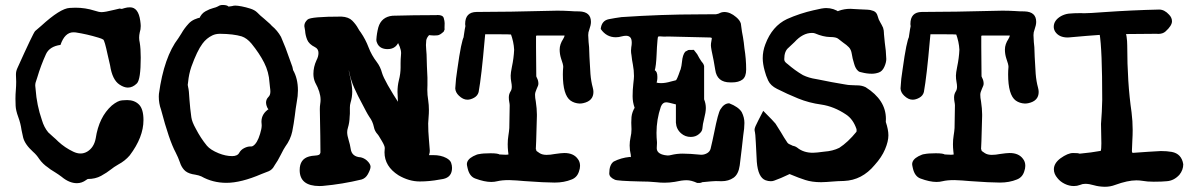

<svg xmlns="http://www.w3.org/2000/svg" viewBox="-20 -691 4728 758"><path d="M283.7 32.2Q253.4 32.2 223.1 6.8Q210.9 -2.4 198.2 -10.3Q174.8 -24.4 169.4 -29.8Q148.9 -43.5 134.8 -63.5Q124.5 -79.6 110.4 -91.8Q78.1 -121.1 71.3 -148.4Q67.9 -163.1 64.9 -178.2Q61.5 -203.6 52 -229.2Q42.5 -254.9 41.7 -273.4Q41 -292 41 -300.8Q41 -318.4 42.5 -335.2Q43.9 -352.1 43.9 -368.2Q43.9 -381.3 43 -394.5V-397.5Q43 -409.2 47.9 -420.4Q111.3 -561 118.7 -568.4L142.6 -588.9Q217.8 -657.7 254.9 -659.7L277.8 -660.6Q316.9 -660.6 353.5 -648.9Q370.6 -643.1 381.3 -643.1Q394.5 -643.1 431.6 -652.3L452.1 -657.2L460.9 -655.8Q462.9 -656.2 472.4 -659.2Q481.9 -662.1 493.2 -662.1Q526.4 -662.1 533.7 -608.9Q535.6 -595.2 535.6 -588.4Q535.6 -574.7 531.7 -563Q529.3 -552.2 529.3 -542.5Q529.3 -532.2 531.7 -522.5Q535.6 -499.5 535.6 -463.4Q535.6 -377 520.5 -361.8Q503.9 -345.2 484.9 -345.2Q469.7 -345.2 452.1 -356.9Q423.3 -375.5 414.6 -433.1L404.8 -475.6Q393.1 -530.8 387.7 -534.7Q381.8 -538.6 368.2 -542.5Q323.2 -556.2 278.8 -563L270 -563.5Q235.8 -563.5 218.8 -513.7Q175.8 -507.8 161.6 -477.5Q141.1 -432.6 127 -384.8Q124 -374.5 120.6 -365.2Q119.1 -359.9 119.1 -353Q119.1 -348.6 120.1 -343.3L120.6 -338.4Q125 -275.9 145.5 -216.8Q153.8 -188.5 170.4 -168.5Q179.2 -159.7 189.7 -150.9Q200.2 -142.1 210.4 -131.8Q236.3 -107.9 269 -92.3Q284.2 -85 297.9 -85Q311.5 -85 324.2 -92.3Q351.1 -108.4 357.9 -145Q370.6 -229 421.4 -274.4Q445.3 -293.9 462.2 -294.9Q479 -295.9 481.9 -295.9Q511.2 -295.9 528.8 -278.1Q546.4 -260.3 546.4 -216.8Q546.4 -149.4 492.2 -77.6Q473.6 -55.7 446.8 -41.5Q427.7 -30.3 420.4 -23.9Q401.4 -8.8 378.9 3.4Q356.4 15.6 327.1 15.6Q324.7 16.1 320.3 19.5Q303.2 32.2 283.7 32.2Z M874 30.8Q819.8 30.8 774.9 5.4Q765.1 1 750.5 -1.5L739.7 -3.4Q717.3 -8.3 706.3 -21Q695.3 -33.7 690.4 -49.8Q683.6 -69.3 673.3 -89.4Q647.9 -136.2 615.7 -258.3Q606.9 -282.7 606.9 -309.6L607.4 -320.3Q627.4 -466.3 684.1 -540Q690.4 -548.8 696.3 -559.1Q707.5 -579.1 725.1 -598.1Q742.7 -617.2 777.3 -623Q772.5 -623 766.6 -617.2Q774.4 -637.2 791.3 -646.5Q808.1 -655.8 821 -658.9Q834 -662.1 840.8 -666Q848.6 -671.4 858.9 -671.4Q876.5 -671.4 882.3 -665L896.5 -667Q901.9 -668.9 909.2 -668.9Q917.5 -668.9 934.1 -665.8Q950.7 -662.6 968.3 -657Q985.8 -651.4 995.6 -641.6Q1007.8 -628.9 1022 -617.7Q1034.2 -607.4 1046.4 -596.2L1053.2 -588.9Q1075.2 -570.8 1089.4 -545.4Q1108.4 -502 1123 -458.5L1134.3 -427.2Q1135.7 -421.4 1136.7 -416.5V-415Q1156.2 -381.3 1156.2 -334Q1156.2 -312 1151.4 -287.1Q1147 -261.7 1144 -234.9Q1140.1 -203.6 1133.8 -171.9Q1127 -140.1 1106.4 -112.3Q1101.1 -105 1088.6 -80.1Q1076.2 -55.2 1064.9 -39.6L1062.5 -35.6Q1055.2 -21.5 1041 -15.1Q1025.9 -9.8 1012.2 -3.9Q931.6 30.8 874 30.8ZM896.5 -74.7Q918 -74.7 924.8 -88.4Q931.6 -100.1 944.3 -106.4Q957 -112.8 968.3 -112.8H972.2Q975.1 -112.8 978.5 -114.7Q995.6 -125 1006.8 -162.6Q1013.2 -183.1 1013.2 -196.3L1012.2 -210.4Q1012.2 -242.7 1043.5 -262.2Q1045.4 -263.7 1045.4 -259.3Q1045.4 -254.9 1045.4 -254.9Q1037.6 -260.3 1034.7 -267.6Q1031.7 -274.9 1031 -279.5Q1030.3 -284.2 1030.3 -285.6Q1030.3 -298.8 1039.6 -308.1Q1047.4 -315.4 1047.4 -329.1Q1047.4 -336.9 1045.9 -346.2Q1044.4 -355.5 1043.9 -365.2Q1041.5 -406.7 1022.9 -443.4Q1004.4 -480 972.7 -519Q954.6 -540.5 934.1 -547.4Q901.4 -557.1 848.6 -557.6Q831.5 -557.6 818.4 -551.3Q794.9 -540 779.3 -518.6Q758.3 -490.7 735.4 -427.2Q725.6 -398.4 722.7 -367.7Q722.2 -361.3 721.2 -356.4V-355.5Q721.2 -352.5 722.7 -347.2Q726.1 -335.4 728 -296.9Q730.5 -262.7 735.4 -228Q737.8 -210 752.9 -183.1Q772 -146 796.9 -115.7Q811 -99.1 843.3 -85.9Q871.1 -74.7 896.5 -74.7Z M1241.7 43.5Q1163.1 43.5 1163.1 -19.5Q1163.1 -63 1200.2 -73.2Q1210.9 -76.2 1223.1 -76.7Q1233.4 -77.1 1240.2 -80.1Q1240.7 -80.1 1242.9 -83.5Q1245.1 -86.9 1245.1 -89.4Q1245.1 -137.7 1242.7 -256.8V-261.2Q1242.7 -271 1244.1 -280Q1245.6 -289.1 1245.6 -297.4Q1245.6 -327.1 1224.1 -365.7Q1217.3 -381.3 1217.3 -399.4Q1217.3 -426.8 1229.5 -453.1Q1237.3 -467.8 1237.3 -481.9Q1237.3 -498 1223.6 -504.9Q1199.7 -516.6 1192.6 -534.4Q1185.5 -552.2 1184.6 -569.3Q1183.6 -577.6 1181.6 -586.9V-589.8Q1181.6 -602.1 1194.3 -613.8Q1207 -625.5 1328.1 -625.5Q1356.4 -624 1370.8 -609.4Q1385.3 -594.7 1394 -578.6Q1398.4 -570.3 1404.3 -563Q1423.3 -535.2 1435.1 -503.9Q1446.8 -473.1 1467.8 -445.8Q1481.9 -427.2 1488.3 -402.8Q1497.6 -371.1 1560.5 -274.4Q1559.6 -275.4 1559.1 -275.4Q1551.8 -275.4 1551.5 -275.1Q1551.3 -274.9 1551.3 -283.7Q1551.3 -294.9 1550.3 -306.2Q1549.3 -317.4 1549.3 -328.1Q1549.3 -352.1 1554.7 -374Q1561.5 -399.9 1561.5 -424.8V-441.4Q1561.5 -457.5 1563 -473.1L1563.5 -481.4Q1563.5 -503.4 1542.5 -537.1Q1543.9 -535.2 1548.8 -535.2Q1557.6 -535.6 1557.6 -536.6Q1547.4 -497.1 1510.3 -497.1Q1481.9 -497.1 1470.7 -517.1Q1465.8 -525.9 1465.8 -534.2Q1467.3 -559.1 1473.6 -583Q1485.8 -624.5 1529.8 -628.9Q1612.8 -631.3 1703.1 -631.3L1707.5 -631.8Q1728.5 -631.8 1731.9 -619.6Q1735.4 -607.4 1735.4 -599.6L1734.9 -580.1L1735.4 -575.2L1731.9 -566.4Q1716.8 -552.2 1707 -551.5Q1697.3 -550.8 1693.4 -550.8Q1687 -550.8 1682.4 -551.5Q1677.7 -552.2 1675.3 -552.2Q1673.8 -552.2 1674.3 -552.7Q1664.1 -541.5 1662.8 -531.5Q1661.6 -521.5 1661.6 -513.2Q1661.6 -505.4 1662.6 -495.8Q1663.6 -486.3 1664.1 -476.1Q1665 -430.2 1667.5 -384.3V-354.5L1667 -336.4Q1667 -315.9 1670.4 -295.9Q1673.3 -276.4 1673.3 -256.8Q1673.3 -242.7 1672.1 -229.5Q1670.9 -216.3 1670.4 -203.6Q1670.4 -172.4 1673.3 -140.6L1675.8 -109.4Q1675.8 -106.4 1676.3 -103.3Q1676.8 -100.1 1676.8 -95.7Q1676.8 -87.9 1674.3 -81.1Q1672.4 -75.7 1672.4 -73.2Q1672.4 -78.6 1672.4 -78.6H1690.9Q1720.7 -78.6 1741.7 -67.4Q1757.3 -59.1 1761 -48.3Q1764.6 -37.6 1764.6 -28.3Q1764.6 8.3 1729.5 15.6L1714.4 18.1Q1675.8 25.4 1637.2 25.4Q1594.7 25.4 1553.2 1Q1498 -34.2 1498 -89.8Q1498 -98.1 1499 -106V-106.9Q1499 -115.2 1487.3 -134.8Q1482.9 -141.6 1479.2 -148.2Q1475.6 -154.8 1471.7 -159.7Q1459 -173.3 1456.1 -189.5Q1451.2 -212.4 1438.5 -229Q1431.2 -240.2 1425.3 -251.5L1409.2 -282.2Q1393.1 -311.5 1379.2 -342.5Q1365.2 -373.5 1358.4 -407.7Q1352.5 -430.2 1339.4 -452.1L1333 -463.9Q1345.7 -463.9 1353 -465.3L1352.1 -443.8Q1352.1 -430.2 1359.9 -397.5Q1370.6 -355.5 1370.6 -329.1Q1370.6 -307.6 1363.8 -285.2Q1361.3 -276.4 1361.3 -266.6V-242.2Q1360.4 -235.8 1360.4 -230.5Q1359.9 -207.5 1353.5 -186.5Q1350.6 -177.7 1350.6 -168.9Q1350.6 -156.2 1356.9 -136.2Q1361.8 -120.6 1364.3 -104.5Q1368.2 -71.8 1404.8 -69.8Q1422.9 -65.4 1435.1 -50.3Q1442.9 -40.5 1442.9 -32.7Q1442.9 -22.5 1432.1 -2.9Q1423.3 12.7 1407.7 17.6Q1331.5 36.1 1253.9 43Z M2169.9 29.8Q2131.3 29.8 2050.3 23.9Q2020.5 21 1990.2 20Q1961.4 20 1943.4 24.4Q1932.1 27.3 1919.4 27.3Q1892.6 27.3 1856 13.7Q1833.5 5.4 1826.2 -26.4Q1823.2 -39.1 1823.2 -42.5Q1823.2 -61 1848.1 -74.2Q1864.7 -82.5 1871.1 -82.5Q1886.2 -85.9 1916.5 -85.9Q1947.8 -85.9 1953.6 -80.1L1947.8 -81.5Q1953.1 -81.5 1960.9 -80.8Q1968.8 -80.1 1975.6 -80.1Q1982.9 -80.1 1987.3 -81.1Q1986.8 -81.1 1986.8 -86.4Q1986.8 -90.3 1985.8 -94.2Q1984.4 -108.4 1984.4 -121.6Q1984.4 -139.6 1987.1 -155.8Q1989.7 -171.9 1990.7 -185.5L1992.2 -274.9Q1992.2 -280.3 1990.5 -288.6Q1988.8 -296.9 1988.8 -306.6Q1988.8 -319.3 1995.6 -330.1Q2000.5 -337.4 2000.5 -348.6Q2000.5 -356.9 1998.3 -368.2Q1996.1 -379.4 1996.1 -392.6Q1996.1 -402.8 2001 -427.2Q2008.3 -461.4 2009.8 -494.6Q2008.3 -525.9 1996.1 -558.6Q1997.6 -555.2 1998 -554.7Q1995.6 -555.7 1939 -555.7H1904.8H1895.5L1893.1 -530.8Q1880.9 -390.1 1869.6 -327.6Q1865.7 -313 1851.8 -305.2Q1837.9 -297.4 1825.2 -297.4Q1808.1 -297.4 1791.5 -313.5Q1778.3 -326.2 1777.3 -341.8Q1779.3 -380.4 1785.6 -418Q1801.3 -531.2 1812 -547.4Q1812 -547.4 1811 -545.4Q1810.1 -543.5 1810.5 -546.9Q1815.4 -583 1818.8 -591.8Q1817.4 -590.3 1817.4 -584.5Q1816.4 -590.3 1816.4 -596.2Q1816.4 -643.1 1861.1 -643.8Q1905.8 -644.5 1939.5 -644.5L1997.6 -645L2179.2 -648.9Q2204.6 -648.9 2228 -647.5Q2247.1 -646 2267.1 -646Q2313 -644.5 2313 -604.5Q2313 -592.3 2306.2 -573.2Q2302.2 -564 2302.2 -552.2L2303.7 -524.9L2305.7 -504.9L2307.1 -466.3Q2308.6 -433.1 2311 -399.4Q2313.5 -369.1 2320.3 -344.7Q2322.8 -335.4 2322.8 -328.1Q2322.8 -292.5 2282.2 -283.7Q2275.4 -282.2 2268.1 -282.2Q2247.6 -283.2 2232.4 -293.9Q2202.1 -315.9 2202.1 -397.5Q2202.1 -412.1 2203.6 -427.2Q2203.6 -436.5 2194.8 -460.9Q2189.5 -477.5 2189.5 -495.6Q2189.5 -516.1 2203.6 -537.6Q2208.5 -545.9 2209 -550.8H2101.1Q2096.2 -550.8 2096.2 -548.3V-505.4Q2096.2 -447.3 2097.2 -389.6Q2097.7 -388.2 2099.6 -383.8Q2105.5 -373 2105.5 -360.8Q2105.5 -356.4 2104 -352.5L2098.6 -339.8Q2092.3 -326.2 2092.3 -316.9Q2092.3 -304.7 2095.2 -291Q2099.6 -261.2 2099.6 -239.7V-232.9Q2096.2 -102.1 2095.2 -99.1Q2088.4 -103.5 2086.4 -105.5Q2097.7 -105.5 2097.7 -95.2Q2101.1 -92.3 2110.4 -86.4Q2121.1 -79.6 2137.7 -79.6Q2152.8 -79.6 2169.9 -83Q2196.3 -86.9 2208 -86.9Q2244.1 -86.9 2260.7 -64Q2270 -52.7 2270 -36.1Q2270 -25.9 2265.6 -13.7Q2258.3 9.3 2236.8 17.6Q2207 29.8 2169.9 29.8Z M2743.7 31.2H2732.4Q2709 20.5 2690.9 20.5Q2671.9 20.5 2644 26.9Q2623.5 30.3 2603.5 30.3Q2586.9 30.3 2570.3 28.3Q2541.5 25.4 2507.3 25.4Q2418.5 23.4 2407.7 18.6Q2385.3 8.8 2385.3 -6.3Q2385.3 -40.5 2402.8 -53.2Q2431.6 -67.9 2465.3 -71.3Q2470.7 -71.3 2470.7 -70.8Q2470.7 -75.7 2470.2 -80.1Q2465.8 -98.6 2465.8 -116.7Q2465.8 -132.3 2469.2 -147.9Q2473.1 -164.1 2473.1 -180.7L2472.2 -206.5Q2472.2 -217.8 2473.1 -229Q2475.1 -249 2487.3 -268.6Q2485.4 -265.6 2485.8 -262.7L2485.4 -265.6Q2477.5 -287.6 2477.5 -311Q2477.5 -336.4 2480.2 -359.4Q2482.9 -382.3 2482.9 -390.6Q2482.9 -413.6 2478.5 -436.5Q2475.1 -452.6 2473.1 -472.7Q2471.2 -481.9 2471.2 -491.2Q2471.2 -497.6 2472.2 -504.4Q2474.1 -514.2 2474.1 -522Q2474.1 -537.6 2468 -543.7Q2461.9 -549.8 2451.7 -549.8Q2443.8 -549.8 2434.6 -547.4Q2422.9 -543.9 2411.1 -543.9Q2374 -543.9 2351.6 -576.7Q2355 -609.4 2383.3 -615.2Q2408.2 -620.1 2433.6 -623.5Q2593.3 -634.3 2738.3 -634.3L2807.1 -634.8Q2815.9 -635.7 2826.7 -641.6Q2834 -643.6 2839.4 -643.6Q2862.8 -643.6 2886.2 -623.5Q2900.9 -611.3 2904.8 -598.1Q2906.7 -581.5 2909.2 -565.9Q2913.6 -544.4 2916.5 -522.5L2918.9 -500.5Q2925.8 -458.5 2925.8 -416.5Q2925.8 -387.7 2910.9 -376.7Q2896 -365.7 2870.1 -365.7H2862.8Q2810.5 -365.7 2803.7 -415.5L2797.4 -452.1Q2786.6 -501 2786.6 -511.7Q2786.6 -520 2788.3 -527.6Q2790 -535.2 2790 -538.1Q2790 -541 2790 -541Q2788.1 -543 2782.2 -543L2617.2 -546.9L2602.5 -546.4L2585.4 -547.4Q2580.1 -547.4 2578.6 -546.4Q2576.7 -544.9 2575.7 -531.7Q2573.2 -504.4 2572.3 -477.5Q2570.3 -429.2 2564.5 -411.6Q2563 -407.2 2564.5 -414.1Q2575.2 -408.7 2575.2 -388.2Q2575.7 -374.5 2571.3 -360.4L2572.8 -365.2Q2576.7 -362.8 2589.4 -362.8Q2607.4 -362.8 2628.4 -369.1L2647.9 -374Q2652.3 -375 2665 -412.6L2667 -417Q2670.9 -430.7 2672.4 -446.8Q2674.8 -474.1 2685.1 -486.8L2697.8 -493.7L2719.2 -494.1L2732.4 -477.1Q2740.7 -460.9 2749.5 -448.2Q2750 -447.3 2752 -445.3Q2753.9 -443.4 2756.1 -439.7Q2758.3 -436 2759.8 -430.2V-300.8V-298.8Q2766.6 -282.2 2766.6 -264.6Q2766.6 -248 2759.3 -219.7Q2754.4 -201.7 2752.9 -183.1Q2752 -171.9 2739.3 -161.6Q2726.1 -150.4 2707 -150.4Q2685.1 -150.4 2668.9 -164.6Q2649.9 -181.2 2648.4 -207V-278.8Q2618.2 -287.1 2609.9 -287.1Q2595.7 -287.1 2588.9 -269.5Q2571.8 -219.2 2571.8 -166.5Q2571.8 -148.4 2573.7 -129.9V-125Q2573.7 -119.6 2573.2 -115Q2572.8 -110.4 2572.8 -106Q2572.8 -84.5 2604 -78.6Q2611.8 -77.1 2615.7 -77.1Q2622.1 -77.1 2629.9 -79.1Q2651.9 -84.5 2675.3 -84.5Q2702.1 -84.5 2747.1 -80.1H2749.5Q2760.3 -80.1 2771 -85.9Q2781.7 -91.8 2785.2 -103Q2793 -135.3 2799.8 -168.9Q2814.9 -245.1 2824.2 -259.3Q2838.9 -283.2 2858.9 -283.2Q2895.5 -269 2908.2 -248.5Q2918.9 -227.5 2918.9 -205.6Q2918.9 -185.5 2914.1 -155.3L2908.7 -106.9L2900.4 -38.1Q2895.5 -2.9 2876 10.7Q2856.4 24.4 2828.6 24.4L2806.2 23.9Q2795.4 23.9 2751.5 28.3Q2752.4 28.3 2751 29.1Q2749.5 29.8 2743.7 31.2Z M3221.7 28.3Q3186 28.3 3158.9 19.5Q3131.8 10.7 3105.5 -0.5Q3097.2 -3.9 3097.2 -3.9L3088.9 0Q3064 12.2 3036.6 22Q3030.8 24.4 3022.9 24.4Q3012.7 24.4 3002 20.5Q2972.7 9.3 2967.8 -52.2Q2965.3 -90.3 2963.9 -127.9Q2961.9 -166 2960.4 -169.7Q2959 -173.3 2959 -179.7Q2959 -188 2974.1 -216.3L2993.2 -253.4Q3036.1 -210.4 3041.5 -203.1Q3052.7 -185.5 3063 -168.9Q3075.2 -147.5 3088.9 -127.4Q3092.3 -123.5 3095.7 -122.1Q3104 -118.7 3106 -117.4Q3107.9 -116.2 3107.9 -116.2Q3118.7 -114.3 3127 -108.4Q3151.9 -87.9 3189 -87.9Q3202.1 -87.9 3233.9 -92.3Q3268.1 -94.7 3293.5 -107.4Q3327.6 -129.4 3361.3 -170.9Q3361.8 -171.4 3361.8 -176.8Q3361.8 -180.7 3360.8 -183.1Q3347.7 -220.7 3320.3 -238.8Q3272.5 -271 3221.7 -278.3Q3174.3 -284.7 3131.1 -302.2Q3087.9 -319.8 3047.4 -340.3Q3022 -353 3012.7 -373Q3003.4 -393.1 2999 -411.1Q2991.2 -439 2991.2 -461.4Q2991.2 -489.3 3001.5 -516.1Q3028.3 -587.9 3086.9 -615.7Q3137.2 -638.2 3193.4 -650.9H3193.8Q3227.1 -659.2 3241.7 -659.2Q3271.5 -659.2 3295.9 -641.6Q3292 -645.5 3285.2 -645.5Q3285.6 -645.5 3291.5 -648.4Q3313 -656.2 3336.9 -656.2Q3346.2 -656.2 3371.1 -654.3L3404.3 -652.8Q3415 -652.8 3428 -647.9Q3440.9 -643.1 3444.8 -627.9Q3448.7 -612.8 3455.1 -603Q3460.9 -593.3 3466.3 -581.5Q3469.7 -570.8 3469.7 -560.1V-557.6Q3469.7 -553.2 3473.1 -522.5Q3478 -491.2 3479 -458Q3479 -444.3 3471.2 -427Q3463.4 -409.7 3449.7 -404.8Q3436 -399.9 3421.9 -399.9Q3401.9 -399.9 3381.8 -405.3Q3373 -406.2 3367.7 -411.1Q3357.4 -419.9 3352.1 -439Q3345.2 -460.9 3342.8 -478Q3340.3 -495.1 3331.3 -504.4Q3322.3 -513.7 3309.1 -522.5Q3298.8 -529.8 3289.6 -537.6Q3281.7 -544.9 3256.3 -544.9Q3230 -545.4 3197.8 -559.1Q3193.4 -561 3185.5 -561Q3149.4 -561 3116.7 -524.9Q3105 -513.2 3092.8 -502.4Q3076.2 -488.8 3076.2 -457.5Q3076.2 -453.1 3077.9 -449.5Q3079.6 -445.8 3087.4 -439.5L3088.4 -439Q3118.7 -412.6 3149.9 -394.5Q3172.9 -383.3 3201.7 -378.9L3211.9 -377Q3263.2 -366.2 3314.5 -357.9Q3329.6 -355 3338.4 -355Q3344.7 -355 3350.3 -354.5Q3356 -354 3360.4 -354H3364.7Q3382.3 -354 3397.5 -346.7Q3477.5 -296.4 3477.5 -221.7L3477.1 -210V-209.5Q3487.3 -179.2 3487.3 -156.7Q3487.3 -132.8 3474.1 -101.6Q3460.9 -70.3 3433.1 -39.6Q3383.3 20.5 3312 23.4Q3287.1 23.9 3263.7 25.9Q3243.2 27.8 3221.7 28.3Z M3927.7 29.8Q3889.2 29.8 3808.1 23.9Q3778.3 21 3748 20Q3719.2 20 3701.2 24.4Q3689.9 27.3 3677.2 27.3Q3650.4 27.3 3613.8 13.7Q3591.3 5.4 3584 -26.4Q3581.1 -39.1 3581.1 -42.5Q3581.1 -61 3606 -74.2Q3622.6 -82.5 3628.9 -82.5Q3644 -85.9 3674.3 -85.9Q3705.6 -85.9 3711.4 -80.1L3705.6 -81.5Q3710.9 -81.5 3718.8 -80.8Q3726.6 -80.1 3733.4 -80.1Q3740.7 -80.1 3745.1 -81.1Q3744.6 -81.1 3744.6 -86.4Q3744.6 -90.3 3743.7 -94.2Q3742.2 -108.4 3742.2 -121.6Q3742.2 -139.6 3744.9 -155.8Q3747.6 -171.9 3748.5 -185.5L3750 -274.9Q3750 -280.3 3748.3 -288.6Q3746.6 -296.9 3746.6 -306.6Q3746.6 -319.3 3753.4 -330.1Q3758.3 -337.4 3758.3 -348.6Q3758.3 -356.9 3756.1 -368.2Q3753.9 -379.4 3753.9 -392.6Q3753.9 -402.8 3758.8 -427.2Q3766.1 -461.4 3767.6 -494.6Q3766.1 -525.9 3753.9 -558.6Q3755.4 -555.2 3755.9 -554.7Q3753.4 -555.7 3696.8 -555.7H3662.6H3653.3L3650.9 -530.8Q3638.7 -390.1 3627.4 -327.6Q3623.5 -313 3609.6 -305.2Q3595.7 -297.4 3583 -297.4Q3565.9 -297.4 3549.3 -313.5Q3536.1 -326.2 3535.2 -341.8Q3537.1 -380.4 3543.5 -418Q3559.1 -531.2 3569.8 -547.4Q3569.8 -547.4 3568.8 -545.4Q3567.9 -543.5 3568.4 -546.9Q3573.2 -583 3576.7 -591.8Q3575.2 -590.3 3575.2 -584.5Q3574.2 -590.3 3574.2 -596.2Q3574.2 -643.1 3618.9 -643.8Q3663.6 -644.5 3697.3 -644.5L3755.4 -645L3937 -648.9Q3962.4 -648.9 3985.8 -647.5Q4004.9 -646 4024.9 -646Q4070.8 -644.5 4070.8 -604.5Q4070.8 -592.3 4064 -573.2Q4060.1 -564 4060.1 -552.2L4061.5 -524.9L4063.5 -504.9L4064.9 -466.3Q4066.4 -433.1 4068.8 -399.4Q4071.3 -369.1 4078.1 -344.7Q4080.6 -335.4 4080.6 -328.1Q4080.6 -292.5 4040 -283.7Q4033.2 -282.2 4025.9 -282.2Q4005.4 -283.2 3990.2 -293.9Q3960 -315.9 3960 -397.5Q3960 -412.1 3961.4 -427.2Q3961.4 -436.5 3952.6 -460.9Q3947.3 -477.5 3947.3 -495.6Q3947.3 -516.1 3961.4 -537.6Q3966.3 -545.9 3966.8 -550.8H3858.9Q3854 -550.8 3854 -548.3V-505.4Q3854 -447.3 3855 -389.6Q3855.5 -388.2 3857.4 -383.8Q3863.3 -373 3863.3 -360.8Q3863.3 -356.4 3861.8 -352.5L3856.4 -339.8Q3850.1 -326.2 3850.1 -316.9Q3850.1 -304.7 3853 -291Q3857.4 -261.2 3857.4 -239.7V-232.9Q3854 -102.1 3853 -99.1Q3846.2 -103.5 3844.2 -105.5Q3855.5 -105.5 3855.5 -95.2Q3858.9 -92.3 3868.2 -86.4Q3878.9 -79.6 3895.5 -79.6Q3910.6 -79.6 3927.7 -83Q3954.1 -86.9 3965.8 -86.9Q4002 -86.9 4018.6 -64Q4027.8 -52.7 4027.8 -36.1Q4027.8 -25.9 4023.4 -13.7Q4016.1 9.3 3994.6 17.6Q3964.8 29.8 3927.7 29.8Z M4341.8 46.4Q4317.4 45.9 4298.6 40.3Q4279.8 34.7 4264.2 34.7Q4253.4 34.7 4243.7 39.1Q4232.4 43.5 4219.7 43.5Q4201.2 43.5 4183.6 34.9Q4166 26.4 4154.8 12.2Q4140.6 -4.4 4140.6 -22.5Q4140.6 -46.4 4166.5 -65.9Q4195.8 -86.9 4216.3 -86.9Q4238.3 -86.9 4240.7 -84.5Q4239.7 -84.5 4244.1 -84.5Q4287.6 -88.4 4327.6 -95.7Q4324.7 -92.8 4325.7 -95.7Q4328.1 -102.1 4328.1 -125L4326.7 -201.7Q4330.6 -250 4331.5 -296.9Q4331.5 -498 4320.8 -559.6Q4323.7 -554.7 4328.1 -553.7Q4276.9 -550.3 4202.6 -543.5L4195.3 -543Q4160.6 -543 4145.5 -566.4Q4140.1 -575.7 4140.1 -585Q4140.1 -610.8 4168.9 -627.4Q4183.6 -635.3 4199.2 -637.2Q4219.2 -639.2 4247.1 -639.2L4259.3 -638.7Q4280.3 -638.7 4337.9 -643.1Q4449.2 -650.9 4556.2 -653.3Q4577.1 -653.3 4595.2 -633.3Q4606.9 -621.6 4606.9 -606.9Q4606.9 -589.8 4581.5 -566.9Q4570.8 -557.1 4551.8 -557.1L4547.4 -557.6L4430.2 -556.6Q4422.4 -556.6 4423.3 -557.6Q4425.8 -560.5 4425.8 -559.6Q4425.8 -554.7 4427.7 -545.9Q4430.2 -528.8 4430.2 -512.2Q4430.2 -364.7 4447.3 -247.6Q4451.7 -212.9 4451.7 -178.2Q4451.7 -157.2 4450.4 -136.7Q4449.2 -116.2 4448.7 -95.2Q4448.7 -90.8 4450.2 -89.1Q4451.7 -87.4 4450.7 -87.4Q4481.9 -89.4 4513.2 -91.8Q4557.1 -94.7 4563 -94.7Q4586.9 -94.7 4606 -91.3Q4645 -84 4651.4 -42.5Q4651.4 -20 4636.2 -1Q4614.7 22.5 4586.4 24.4Q4567.9 26.4 4534.7 26.4Q4509.3 26.4 4490.2 22.9Q4478.5 21 4466.3 21Q4432.1 21 4382.3 39.1Q4363.3 46.4 4341.8 46.4Z"/></svg>

Font: X Typewriter
Style: Bold
Weight: 700
Designer: GGBot
Version: 0.10